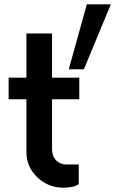

<svg xmlns="http://www.w3.org/2000/svg" viewBox="-20 -860 534 890"><path d="M382.5 -840H493.8L368.8 -538.8H298.8ZM221.2 -705V-500H347.5V-400H221.2V-168.8Q221.2 -136.2 240 -116.9Q258.8 -97.5 287.5 -97.5H345V-6.2Q321.2 10 272.5 10Q203.8 10 153.1 -38.1Q102.5 -86.2 102.5 -155V-400H20V-500H102.5V-705Z"/></svg>

Font: Now Alt Medium
Style: Regular
Weight: 500
Designer: Alfredo Marco Pradil
Foundry: Alfredo Marco Pradil
Version: Version 1.002;PS 001.002;hotconv 1.0.88;makeotf.lib2.5.64775